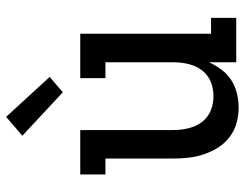

<svg xmlns="http://www.w3.org/2000/svg" viewBox="-108 -700 815 640"><g transform="rotate(-90 300.0 -379.5)"><path d="M262 8Q236 8 210.5 1Q185 -6 164 -22Q143 -38 129 -60Q115 -82 106.5 -107Q98 -132 95 -158Q92 -184 92 -210V-436H39V-520H187V-210Q187 -193 189.5 -176.5Q192 -160 197.5 -144.5Q203 -129 213 -115.5Q223 -102 237 -93Q251 -84 267 -80Q283 -76 300 -76Q317 -76 333 -80Q349 -84 363 -93Q377 -102 387 -115.5Q397 -129 402.5 -144.5Q408 -160 410.5 -176.5Q413 -193 413 -210V-436H360V-520H508V-84H561V0H413V-91Q403 -69 388.5 -49.5Q374 -30 354 -17Q334 -4 310 2Q286 8 262 8ZM313 -578 168 -713 231 -767 364 -622Z"/></g></svg>

Font: Iosevka Etoile Medium
Style: Regular
Weight: 500
Designer: Belleve Invis
Foundry: Belleve Invis
Version: Version 22.1.2; ttfautohint (v1.8.4)